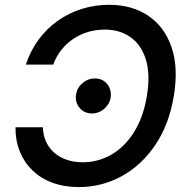

<svg xmlns="http://www.w3.org/2000/svg" viewBox="-20 -757 772 787"><path d="M303.2 9.8Q243.2 9.8 194.8 -8.1Q146.5 -25.9 112.5 -59.1Q78.6 -92.3 60.8 -137Q43 -181.6 43.5 -235.4H155.8Q156.7 -201.2 169.7 -174.3Q182.6 -147.5 204.6 -129.2Q226.6 -110.8 255.9 -101.3Q285.2 -91.8 318.8 -91.8Q381.3 -91.8 435.8 -122.8Q490.2 -153.8 528.8 -214.6Q567.4 -275.4 582 -363.3Q596.7 -451.2 578.1 -512Q559.6 -572.8 515.6 -604.2Q471.7 -635.7 409.2 -635.7Q375 -635.7 342.5 -626.5Q310.1 -617.2 282 -598.6Q253.9 -580.1 232.4 -553.5Q210.9 -526.9 198.2 -492.2H85.9Q105 -549.8 138.7 -595.2Q172.4 -640.6 217.5 -672.4Q262.7 -704.1 315.9 -720.7Q369.1 -737.3 426.8 -737.3Q521 -737.3 587.6 -692.4Q654.3 -647.5 683.1 -563.7Q711.9 -480 692.4 -363.3Q673.3 -247.1 616.9 -163.3Q560.5 -79.6 479 -34.9Q397.5 9.8 303.2 9.8ZM356.9 -292Q325.7 -292 306.2 -314.9Q286.6 -337.9 292 -371.1Q296.9 -398.9 319.1 -417.2Q341.3 -435.5 368.2 -435.5Q400.9 -435.5 419.4 -412.4Q438 -389.2 433.6 -357.9Q429.7 -330.6 407.5 -311.3Q385.3 -292 356.9 -292Z"/></svg>

Font: Inter Medium
Style: Italic
Weight: 500
Italic angle: -9.3988°
Designer: Rasmus Andersson
Foundry: rsms
Version: Version 4.001;git-66647c0bb